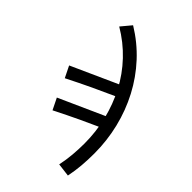

<svg xmlns="http://www.w3.org/2000/svg" viewBox="-248 -803 1095 1095"><g transform="rotate(45 300.0 -255.5)"><path d="M507 179 427 169Q437 121 441 74.5Q445 28 445 -17Q445 -112 423 -201.5Q401 -291 359.5 -370.5Q318 -450 255.5 -516Q193 -582 113 -629L164 -690Q251 -637 318 -564.5Q385 -492 431 -404.5Q477 -317 501 -218.5Q525 -120 525 -16Q525 34 521 82Q517 130 507 179ZM182 -22 148 -91 473 -237V-160Q399 -127 330 -94.5Q261 -62 182 -22ZM102 -201 68 -270 394 -417 393 -339Q319 -306 250 -273.5Q181 -241 102 -201Z"/></g></svg>

Font: Source Code Pro
Style: Regular
Weight: 400
Monospace: yes
Designer: Paul D. Hunt, Teo Tuominen
Foundry: Adobe Systems Incorporated
Version: Version 1.018;hotconv 1.0.116;makeotfexe 2.5.65601